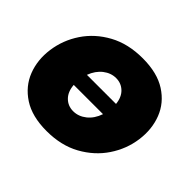

<svg xmlns="http://www.w3.org/2000/svg" viewBox="-131 -701 877 877"><g transform="rotate(45 307.0 -263.0)"><path d="M261 10Q167 10 108 -28.5Q49 -67 25 -129Q1 -191 11 -263Q21 -336 62.5 -398Q104 -460 173.5 -498Q243 -536 337 -536Q431 -536 490 -498Q549 -460 573 -398Q597 -336 587 -263Q577 -191 535.5 -129Q494 -67 424.5 -28.5Q355 10 261 10ZM315 -386Q282 -386 253.5 -364Q225 -342 210 -302H398Q394 -342 371 -364Q348 -386 315 -386ZM283 -140Q317 -140 346 -163Q375 -186 389 -227H200Q203 -186 226 -163Q249 -140 283 -140Z"/></g></svg>

Font: Raleway Black
Style: Italic
Weight: 900
Italic angle: -12°
Designer: Matt McInerney, Pablo Impallari, Rodrigo Fuenzalida
Foundry: Matt McInerney, Pablo Impallari, Rodrigo Fuenzalida
Version: Version 4.101;RELEASE